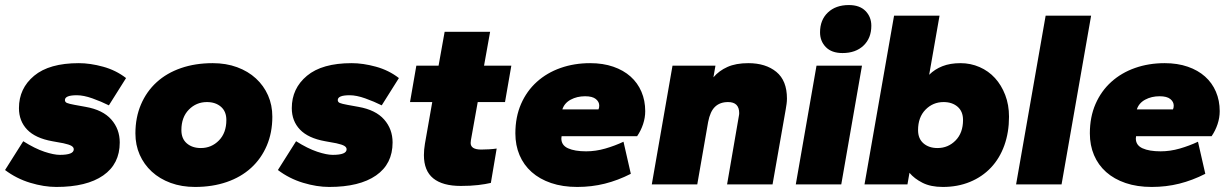

<svg xmlns="http://www.w3.org/2000/svg" viewBox="-22 -730 4870 760"><path d="M201 10Q152 10 97.5 -6.5Q43 -23 -2 -57L70 -171Q116 -142 153.5 -129.5Q191 -117 215 -117Q270 -117 270 -139Q270 -147 261 -152.5Q252 -158 229 -163L185 -171Q118 -183 85.5 -217Q53 -251 53 -302Q53 -380 113 -430Q173 -480 290 -480Q335 -480 386 -466Q437 -452 477 -421L409 -313Q379 -328 344 -340.5Q309 -353 282 -353Q235 -353 235 -334Q235 -326 243 -322.5Q251 -319 273 -315L317 -307Q385 -295 418.5 -257Q452 -219 452 -166Q452 -81 386.5 -35.5Q321 10 201 10Z M750 10Q697 10 653.5 -6Q610 -22 579 -50.5Q548 -79 531 -117.5Q514 -156 514 -202Q514 -265 536 -316.5Q558 -368 598 -404.5Q638 -441 694.5 -460.5Q751 -480 820 -480Q873 -480 916.5 -464Q960 -448 991 -419.5Q1022 -391 1039 -352.5Q1056 -314 1056 -268Q1056 -205 1034 -153.5Q1012 -102 972 -65.5Q932 -29 875.5 -9.5Q819 10 750 10ZM773 -144Q815 -144 844.5 -174Q874 -204 874 -255Q874 -289 852.5 -307.5Q831 -326 797 -326Q755 -326 725.5 -296Q696 -266 696 -215Q696 -181 717.5 -162.5Q739 -144 773 -144Z M1281 10Q1232 10 1177.5 -6.5Q1123 -23 1078 -57L1150 -171Q1196 -142 1233.5 -129.5Q1271 -117 1295 -117Q1350 -117 1350 -139Q1350 -147 1341 -152.5Q1332 -158 1309 -163L1265 -171Q1198 -183 1165.5 -217Q1133 -251 1133 -302Q1133 -380 1193 -430Q1253 -480 1370 -480Q1415 -480 1466 -466Q1517 -452 1557 -421L1489 -313Q1459 -328 1424 -340.5Q1389 -353 1362 -353Q1315 -353 1315 -334Q1315 -326 1323 -322.5Q1331 -319 1353 -315L1397 -307Q1465 -295 1498.5 -257Q1532 -219 1532 -166Q1532 -81 1466.5 -35.5Q1401 10 1281 10Z M1802 6Q1730 6 1693 -24Q1656 -54 1656 -116Q1656 -127 1657 -138Q1658 -149 1660 -161L1689 -326H1601L1626 -470H1714L1738 -604H1918L1894 -470H2002L1977 -326H1869L1842 -175Q1842 -173 1841.5 -169.5Q1841 -166 1841 -164Q1841 -138 1883 -138Q1896 -138 1913.5 -139Q1931 -140 1944 -142L1921 -6Q1900 -1 1870.5 2.5Q1841 6 1802 6Z M2263 10Q2205 10 2159.5 -5.5Q2114 -21 2082.5 -49Q2051 -77 2034.5 -116Q2018 -155 2018 -202Q2018 -267 2040.5 -318.5Q2063 -370 2103 -406Q2143 -442 2197 -461Q2251 -480 2314 -480Q2365 -480 2405.5 -466Q2446 -452 2474 -427Q2502 -402 2517 -367Q2532 -332 2532 -290Q2532 -264 2523.5 -238.5Q2515 -213 2500 -191H2201Q2200 -187 2200 -182Q2200 -155 2226.5 -143Q2253 -131 2298 -131Q2336 -131 2374 -142Q2412 -153 2446 -169L2475 -42Q2424 -16 2372 -3Q2320 10 2263 10ZM2294 -349Q2262 -349 2237 -335.5Q2212 -322 2204 -297H2347Q2350 -303 2350 -312Q2350 -327 2336.5 -338Q2323 -349 2294 -349Z M2856 0 2902 -267Q2904 -277 2904 -282Q2904 -326 2860 -326Q2828 -326 2808.5 -307.5Q2789 -289 2781 -247L2738 0H2558L2640 -470H2810L2802 -424Q2824 -450 2857.5 -465Q2891 -480 2940 -480Q3009 -480 3051 -445.5Q3093 -411 3093 -340Q3093 -329 3091.5 -318.5Q3090 -308 3088 -296L3036 0Z M3128 0 3210 -470H3390L3308 0ZM3313 -520Q3270 -520 3247 -543.5Q3224 -567 3224 -602Q3224 -651 3255 -680.5Q3286 -710 3338 -710Q3381 -710 3404 -686.5Q3427 -663 3427 -628Q3427 -579 3396 -549.5Q3365 -520 3313 -520Z M3710 10Q3662 10 3629.5 -6.5Q3597 -23 3578 -46L3570 0H3400L3517 -668H3697L3656 -434Q3678 -456 3708.5 -468Q3739 -480 3780 -480Q3820 -480 3855.5 -464.5Q3891 -449 3916.5 -421Q3942 -393 3957 -354Q3972 -315 3972 -268Q3972 -206 3953.5 -154.5Q3935 -103 3900.5 -66.5Q3866 -30 3817.5 -10Q3769 10 3710 10ZM3689 -144Q3731 -144 3760.5 -174Q3790 -204 3790 -255Q3790 -289 3768.5 -307.5Q3747 -326 3713 -326Q3671 -326 3641.5 -296Q3612 -266 3612 -215Q3612 -181 3633.5 -162.5Q3655 -144 3689 -144Z M4000 0 4117 -668H4297L4180 0Z M4537 10Q4479 10 4433.5 -5.5Q4388 -21 4356.5 -49Q4325 -77 4308.5 -116Q4292 -155 4292 -202Q4292 -267 4314.5 -318.5Q4337 -370 4377 -406Q4417 -442 4471 -461Q4525 -480 4588 -480Q4639 -480 4679.5 -466Q4720 -452 4748 -427Q4776 -402 4791 -367Q4806 -332 4806 -290Q4806 -264 4797.5 -238.5Q4789 -213 4774 -191H4475Q4474 -187 4474 -182Q4474 -155 4500.5 -143Q4527 -131 4572 -131Q4610 -131 4648 -142Q4686 -153 4720 -169L4749 -42Q4698 -16 4646 -3Q4594 10 4537 10ZM4568 -349Q4536 -349 4511 -335.5Q4486 -322 4478 -297H4621Q4624 -303 4624 -312Q4624 -327 4610.5 -338Q4597 -349 4568 -349Z"/></svg>

Font: Celebes Black
Style: Italic
Weight: 900
Italic angle: -10°
Designer: Anugrah Pasau
Foundry: Lafontype
Version: Version 1.000; ttfautohint (v1.8.4)